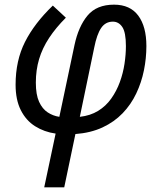

<svg xmlns="http://www.w3.org/2000/svg" viewBox="-20 -565 690 825"><path d="M219 9Q170 2 131 -22.5Q92 -47 69.5 -91.5Q47 -136 47 -201Q47 -305 87.5 -385Q128 -465 207 -541L263 -489Q220 -446 191 -402Q162 -358 148 -311Q134 -264 134 -210Q134 -158 148 -127.5Q162 -97 185 -82Q208 -67 235 -63L300 -371Q317 -451 356 -498Q395 -545 470 -545Q539 -545 574 -498Q609 -451 609 -367Q609 -315 598.5 -263Q588 -211 565.5 -163.5Q543 -116 507 -78.5Q471 -41 420.5 -17.5Q370 6 304 11L256 240H170ZM323 -63Q368 -68 401.5 -88.5Q435 -109 458 -141.5Q481 -174 495 -212.5Q509 -251 515 -291Q521 -331 521 -367Q521 -426 505.5 -449Q490 -472 465 -472Q433 -472 414.5 -444.5Q396 -417 385 -361Z"/></svg>

Font: Noto Sans Display
Style: Italic
Weight: 400
Italic angle: -12°
Designer: Monotype Design Team
Foundry: Monotype Imaging Inc.
Version: Version 2.003